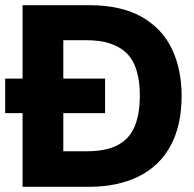

<svg xmlns="http://www.w3.org/2000/svg" viewBox="-32 -720 747 740"><path d="M55 0V-284H-12V-417H55V-700H310Q436 -700 515 -654.5Q594 -609 631 -530.5Q668 -452 668 -351Q668 -236 625 -157.5Q582 -79 501.5 -39.5Q421 0 310 0ZM212 -137H301Q379 -137 424 -162Q469 -187 488 -235Q507 -283 507 -351Q507 -465 456 -515Q405 -565 301 -565H212V-417H373V-284H212Z"/></svg>

Font: Rethink Sans ExtraBold
Style: Regular
Weight: 800
Designer: The Rethink Sans project authors (Hans Thiessen). DM Sans designed by Colophon Foundry.
Foundry: Rethink Communications LLC
Version: Version 1.001